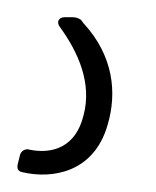

<svg xmlns="http://www.w3.org/2000/svg" viewBox="-58 -20 181 223"><path d="M-32 180C2 188 51 181 67 125C78 88 74 45 39 7C38 6 37 4 36 3C33 1 30 0 26 0H17C10 0 7 6 12 12C33 41 49 77 39 114C30 151 3 159 -23 154C-28 152 -34 155 -35 161L-37 169C-39 176 -37 179 -32 180Z"/></svg>

Font: Barlow Condensed ExtraLight
Style: Italic
Weight: 275
Width: 3
Italic angle: -7°
Designer: Jeremy Tribby
Foundry: Tribby Type
Version: Version 1.422;hotconv 1.0.109;makeotfexe 2.5.65596